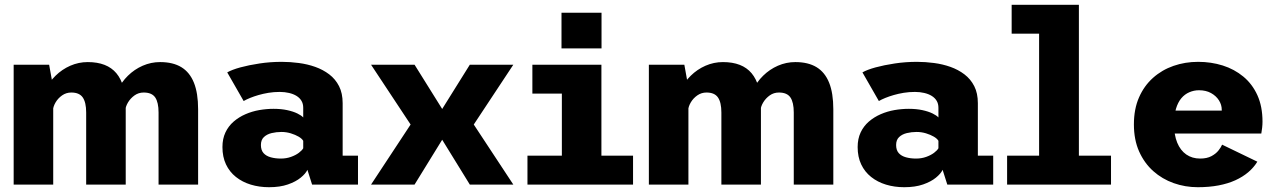

<svg xmlns="http://www.w3.org/2000/svg" viewBox="-20 -770 5340 801"><path d="M641.5 0V-300.5Q641.5 -343 627.5 -363.5Q613.5 -384 579.5 -384Q558 -384 541.2 -372Q524.5 -360 514.2 -343Q504 -326 503 -310.5L456 -326Q456 -362 471.5 -395Q487 -428 513.8 -454.2Q540.5 -480.5 575.2 -495.8Q610 -511 648 -511Q701.5 -511 736.5 -489.8Q771.5 -468.5 789 -425Q806.5 -381.5 806.5 -314V0ZM37 0V-500H185L202 -405.5V0ZM339.5 0V-300.5Q339.5 -343 325.2 -363.5Q311 -384 277.5 -384Q256 -384 239 -372Q222 -360 212 -343Q202 -326 201 -310.5L154 -326Q154 -362 169.5 -395Q185 -428 211.8 -454.2Q238.5 -480.5 273.2 -495.8Q308 -511 346 -511Q426.5 -511 465.5 -464.5Q504.5 -418 504.5 -325.5V0Z M1102.5 11Q1061.5 11 1026.2 0.2Q991 -10.5 964.2 -31.8Q937.5 -53 922.8 -84.2Q908 -115.5 908 -156.5Q908 -191 920.5 -217.5Q933 -244 954.8 -262.8Q976.5 -281.5 1004 -293.5Q1031.5 -305.5 1061.8 -310.8Q1092 -316 1121.5 -316Q1153 -316 1178.2 -310.5Q1203.5 -305 1220.8 -296.5Q1238 -288 1245 -280V-320.5Q1245 -337 1237.8 -349.2Q1230.5 -361.5 1217.2 -369.8Q1204 -378 1186 -382.2Q1168 -386.5 1147 -386.5Q1122.5 -386.5 1100 -382.8Q1077.5 -379 1058.5 -373.5Q1039.5 -368 1023.5 -361.5Q1007.5 -355 996.5 -348.5L928 -468Q947 -479 982.5 -488.8Q1018 -498.5 1062.8 -505.2Q1107.5 -512 1155.5 -512Q1190.5 -512 1226.5 -507.2Q1262.5 -502.5 1295 -491Q1327.5 -479.5 1353.5 -459.8Q1379.5 -440 1394.5 -410.5Q1409.5 -381 1409.5 -339.5V-120.5H1473.5V0H1282L1262.5 -61.5Q1255 -45.5 1234.5 -28.8Q1214 -12 1181 -0.5Q1148 11 1102.5 11ZM1151.5 -108.5Q1174.5 -108.5 1194 -115.5Q1213.5 -122.5 1226.8 -132.5Q1240 -142.5 1245 -151.5V-182.5Q1240 -191.5 1226 -199.8Q1212 -208 1193 -213.8Q1174 -219.5 1154 -219.5Q1133 -219.5 1113.2 -214.8Q1093.5 -210 1081 -198.2Q1068.5 -186.5 1068.5 -165Q1068.5 -143.5 1079.5 -131.2Q1090.5 -119 1109.5 -113.8Q1128.5 -108.5 1151.5 -108.5Z M1528 0 1693 -250.5 1528 -500H1709.5L1827.5 -311H1822L1940 -500H2121.5L1956.5 -250.5L2121.5 0H1940L1822 -191.5H1827.5L1709.5 0Z M2180.5 0V-120.5H2324V-379.5H2201V-500H2489V-120.5H2621V0ZM2322.5 -717H2489.5V-568H2322.5Z M3291.5 0V-300.5Q3291.5 -343 3277.5 -363.5Q3263.5 -384 3229.5 -384Q3208 -384 3191.2 -372Q3174.5 -360 3164.2 -343Q3154 -326 3153 -310.5L3106 -326Q3106 -362 3121.5 -395Q3137 -428 3163.8 -454.2Q3190.5 -480.5 3225.2 -495.8Q3260 -511 3298 -511Q3351.5 -511 3386.5 -489.8Q3421.5 -468.5 3439 -425Q3456.5 -381.5 3456.5 -314V0ZM2687 0V-500H2835L2852 -405.5V0ZM2989.5 0V-300.5Q2989.5 -343 2975.2 -363.5Q2961 -384 2927.5 -384Q2906 -384 2889 -372Q2872 -360 2862 -343Q2852 -326 2851 -310.5L2804 -326Q2804 -362 2819.5 -395Q2835 -428 2861.8 -454.2Q2888.5 -480.5 2923.2 -495.8Q2958 -511 2996 -511Q3076.5 -511 3115.5 -464.5Q3154.5 -418 3154.5 -325.5V0Z M3752.5 11Q3711.5 11 3676.2 0.2Q3641 -10.5 3614.2 -31.8Q3587.5 -53 3572.8 -84.2Q3558 -115.5 3558 -156.5Q3558 -191 3570.5 -217.5Q3583 -244 3604.8 -262.8Q3626.5 -281.5 3654 -293.5Q3681.5 -305.5 3711.8 -310.8Q3742 -316 3771.5 -316Q3803 -316 3828.2 -310.5Q3853.5 -305 3870.8 -296.5Q3888 -288 3895 -280V-320.5Q3895 -337 3887.8 -349.2Q3880.5 -361.5 3867.2 -369.8Q3854 -378 3836 -382.2Q3818 -386.5 3797 -386.5Q3772.5 -386.5 3750 -382.8Q3727.5 -379 3708.5 -373.5Q3689.5 -368 3673.5 -361.5Q3657.5 -355 3646.5 -348.5L3578 -468Q3597 -479 3632.5 -488.8Q3668 -498.5 3712.8 -505.2Q3757.5 -512 3805.5 -512Q3840.5 -512 3876.5 -507.2Q3912.5 -502.5 3945 -491Q3977.5 -479.5 4003.5 -459.8Q4029.5 -440 4044.5 -410.5Q4059.5 -381 4059.5 -339.5V-120.5H4123.5V0H3932L3912.5 -61.5Q3905 -45.5 3884.5 -28.8Q3864 -12 3831 -0.5Q3798 11 3752.5 11ZM3801.5 -108.5Q3824.5 -108.5 3844 -115.5Q3863.5 -122.5 3876.8 -132.5Q3890 -142.5 3895 -151.5V-182.5Q3890 -191.5 3876 -199.8Q3862 -208 3843 -213.8Q3824 -219.5 3804 -219.5Q3783 -219.5 3763.2 -214.8Q3743.5 -210 3731 -198.2Q3718.5 -186.5 3718.5 -165Q3718.5 -143.5 3729.5 -131.2Q3740.5 -119 3759.5 -113.8Q3778.5 -108.5 3801.5 -108.5Z M4181.5 0V-120.5H4315V-629.5H4200.5V-750H4481V-120.5H4615V0Z M4977 11Q4924.5 11 4876.5 -6Q4828.5 -23 4791.2 -56.2Q4754 -89.5 4732.2 -138.2Q4710.5 -187 4710.5 -251Q4710.5 -315 4731.8 -363.5Q4753 -412 4790.2 -445.2Q4827.5 -478.5 4875.8 -495.2Q4924 -512 4978.5 -512Q5032.5 -512 5081 -496.8Q5129.5 -481.5 5167 -450.5Q5204.5 -419.5 5225.8 -372.5Q5247 -325.5 5247 -262.5Q5247 -250.5 5245.5 -236.8Q5244 -223 5242 -213H4843.5V-308.5H5077Q5077 -309.5 5077 -310Q5077 -310.5 5077 -312Q5077 -333 5065.2 -351.5Q5053.5 -370 5032.2 -381.8Q5011 -393.5 4982 -393.5Q4961 -393.5 4941.8 -385.2Q4922.5 -377 4908.2 -360Q4894 -343 4886 -316.2Q4878 -289.5 4878 -252.5Q4878 -207 4891.2 -174.8Q4904.5 -142.5 4929 -125.5Q4953.5 -108.5 4987 -108.5Q5015 -108.5 5033.8 -118.5Q5052.5 -128.5 5063.2 -142Q5074 -155.5 5078.5 -166.5L5225.5 -95.5Q5210.5 -71 5187.5 -51.5Q5164.5 -32 5133.8 -18Q5103 -4 5063.8 3.5Q5024.5 11 4977 11Z"/></svg>

Font: Trispace Thin
Style: Bold
Weight: 700
Version: Version 1.210